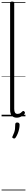

<svg xmlns="http://www.w3.org/2000/svg" viewBox="-20 -1473 342 2431"><path d="M192 17Q152 17 130 -8Q108 -33 108 -82V-1434Q108 -1444 114 -1448.5Q120 -1453 133 -1453Q147 -1453 153.5 -1448.5Q160 -1444 160 -1434V-94Q160 -63 170 -47Q180 -31 202 -31Q213 -31 223 -34Q233 -37 243 -44.5Q253 -52 263 -62Q269 -68 275.5 -68Q282 -68 289 -60Q294 -55 295.5 -48.5Q297 -42 293 -35Q282 -19 265.5 -7.5Q249 4 230 10.5Q211 17 192 17ZM148 278Q137 274 135.5 267.5Q134 261 141 248Q153 223 160 203Q167 183 170 160Q173 137 173 102Q173 91 179 84.5Q185 78 198 78Q213 78 220.5 86Q228 94 228 106Q228 133 222 161Q216 189 205.5 215.5Q195 242 180 266Q173 276 166 279.5Q159 283 148 278ZM0 928H302V938H0ZM0 -20H302V0H0ZM0 -505H302V-500H0ZM0 -1448H302V-1438H0Z"/></svg>

Font: Playwrite ID Guides
Style: Regular
Weight: 400
Designer: Veronika Burian, José Scaglione
Foundry: TypeTogether
Version: Version 1.003